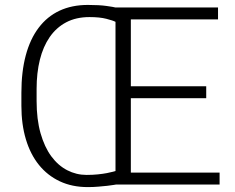

<svg xmlns="http://www.w3.org/2000/svg" viewBox="-20 -741 942 771"><path d="M339.4 -672.4Q285.6 -672.4 245.8 -651.4Q206.1 -630.4 179.7 -592.3Q153.3 -554.2 140.1 -501.2Q127 -448.2 127 -384.3V-335.4Q127 -261.7 142.8 -206.1Q158.7 -150.4 186 -113.3Q213.4 -76.2 250 -57.4Q286.6 -38.6 327.6 -38.6Q352.5 -38.6 373.3 -40.8Q394 -43 409.2 -45.9Q424.3 -48.8 433.3 -51.3Q442.4 -53.7 443.8 -54.2V-653.3Q433.6 -658.7 407 -665.5Q380.4 -672.4 339.4 -672.4ZM808.1 -346.7H505.4V-47.9H861.8V0H446.3Q445.3 0 435.8 1.7Q426.3 3.4 410.9 5.1Q395.5 6.8 375.2 8.5Q355 10.3 332.5 10.3Q269.5 10.3 220.2 -12.9Q170.9 -36.1 136.5 -78.6Q102.1 -121.1 84 -181.4Q65.9 -241.7 65.9 -315.9V-368.2Q65.9 -453.1 83.5 -518.8Q101.1 -584.5 135.3 -629.6Q169.4 -674.8 219 -698Q268.6 -721.2 333 -721.2Q379.4 -721.2 408.2 -717Q437 -712.9 443.8 -710.9H855.5V-663.1H505.4V-394.5H808.1Z"/></svg>

Font: Ufes Sans Light
Style: Regular
Weight: 200
Designer: Ricardo Esteves & Thais Bronze
Foundry: ProDesignUfes - Ricardo Esteves, Thais Bronze (This is a derivative work, based on Roboto family, by Christian Robertson
Version: Version 2.0